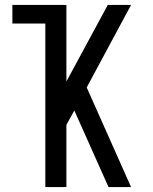

<svg xmlns="http://www.w3.org/2000/svg" viewBox="-20 -755 616 775"><path d="M163 0H248V-251L280 -309L418 0H509L330 -402L509 -735H415L248 -426V-735H30V-660H163Z"/></svg>

Font: Iosevka Sparkle
Style: Regular
Weight: 400
Designer: Belleve Invis
Foundry: Belleve Invis
Version: Version 4.5.0; ttfautohint (v1.8.3)